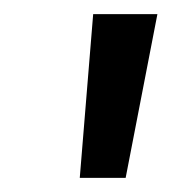

<svg xmlns="http://www.w3.org/2000/svg" viewBox="-20 -757 263 272"><path d="M112 -737H203L158 -505H93Z"/></svg>

Font: Krub Medium
Style: Italic
Weight: 500
Italic angle: -8°
Designer: Ekaluck Peanpanawate
Foundry: Cadson Demak Co.,Ltd.
Version: Version 1.000; ttfautohint (v1.6)